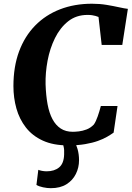

<svg xmlns="http://www.w3.org/2000/svg" viewBox="-20 -772 706 1030"><path d="M346 8Q265.5 8 209.5 -17.8Q153.5 -43.5 118.8 -88.2Q84 -133 68 -190.2Q52 -247.5 52 -310Q52 -414 82.2 -495.8Q112.5 -577.5 168.5 -634.8Q224.5 -692 302 -722Q379.5 -752 473.5 -752Q515 -752 552.2 -745.8Q589.5 -739.5 618.8 -733Q648 -726.5 666 -724.5L636 -531H525.5L508.5 -681Q501 -684 492.5 -686.5Q484 -689 473.5 -690.5Q463 -692 449.5 -692Q389 -692 345.8 -657.8Q302.5 -623.5 275 -567.8Q247.5 -512 235.2 -446.5Q223 -381 224.5 -319.5Q226.5 -260 235.2 -212.8Q244 -165.5 261.5 -132.8Q279 -100 305.8 -82.5Q332.5 -65 370.5 -65Q383.5 -65 403.2 -67.2Q423 -69.5 444.2 -77.5Q465.5 -85.5 483 -103.5Q489 -111.5 494.2 -123Q499.5 -134.5 504.2 -147.8Q509 -161 513.2 -175.5Q517.5 -190 521 -203.5H610.5L589.5 -60.5Q575.5 -50.5 555 -38.5Q534.5 -26.5 505.2 -16Q476 -5.5 436.8 1.2Q397.5 8 346 8ZM347.5 -16.5 378 -14.5Q388 -0.5 396 27.5Q404 55.5 404 87.5Q404 127 387 161.2Q370 195.5 336.5 216.5Q303 237.5 252.5 237.5Q233 237.5 210.8 232.8Q188.5 228 175.5 220L185.5 139Q192 142 204.8 144.5Q217.5 147 230 147Q272 147 297.2 126Q322.5 105 324 57Q325.5 30 321 13.8Q316.5 -2.5 314 -14.5Z"/></svg>

Font: Merriweather 20pt ExtraBold
Style: Italic
Weight: 800
Italic angle: -7.8°
Version: Version 2.101